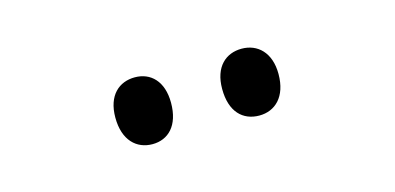

<svg xmlns="http://www.w3.org/2000/svg" viewBox="-29 -809 582 283"><g transform="rotate(-15 262.0 -667.0)"><path d="M137 -668C137 -633 156 -616 180 -616C204 -616 222 -633 222 -668C222 -701 204 -718 180 -718C156 -718 137 -702 137 -668ZM300 -668C300 -633 318 -616 343 -616C367 -616 386 -633 386 -668C386 -701 367 -718 343 -718C319 -718 300 -702 300 -668Z"/></g></svg>

Font: Noto Sans Telugu ExtraCondensed
Style: Regular
Weight: 400
Width: 2
Designer: Jelle Bosma - Monotype Design Team
Foundry: Monotype Imaging Inc.
Version: Version 2.005